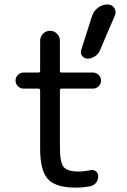

<svg xmlns="http://www.w3.org/2000/svg" viewBox="-20 -853 570 862"><path d="M462.9 -833Q482.4 -833 493.2 -817.4Q499 -807.6 499 -797.9Q499 -791 496.1 -784.2L428.7 -627Q421.9 -610.4 406.2 -600.1Q390.6 -589.8 373 -589.8Q357.4 -589.8 348.6 -602.1Q339.8 -614.3 344.7 -628.9L393.6 -782.2Q401.4 -804.7 420.4 -818.8Q439.5 -833 462.9 -833ZM255.9 -455.1Q249 -455.1 249 -447.3V-192.4Q249 -124 265.6 -103.5Q282.2 -83 332 -83Q358.4 -83 384.8 -88.9Q398.4 -92.8 409.7 -84.5Q420.9 -76.2 420.9 -62.5Q420.9 -51.8 416.5 -41.5Q412.1 -31.2 403.3 -24.9Q394.5 -18.6 383.8 -16.6Q351.6 -10.7 319.3 -10.7Q230.5 -10.7 195.3 -48.8Q160.2 -86.9 160.2 -185.5V-447.3Q160.2 -455.1 152.3 -455.1H85.9Q71.3 -455.1 60.5 -465.8Q49.8 -476.6 49.8 -491.2Q49.8 -505.9 60.5 -516.6Q71.3 -527.3 85.9 -527.3H152.3Q160.2 -527.3 160.2 -535.2V-669.9Q160.2 -688.5 173.3 -701.7Q186.5 -714.8 204.6 -714.8Q222.7 -714.8 235.8 -701.7Q249 -688.5 249 -669.9V-535.2Q249 -527.3 255.9 -527.3H397.5Q412.1 -527.3 422.9 -516.6Q433.6 -505.9 433.6 -491.2Q433.6 -476.6 422.9 -465.8Q412.1 -455.1 397.5 -455.1Z"/></svg>

Font: Gen Jyuu Gothic Regular
Style: Regular
Weight: 400
Designer: [Source Han Sans]
Ryoko NISHIZUKA  (kana & ideographs); Paul D. Hunt (Latin, Greek & Cyrillic); Wenlong ZHANG  (bopomofo
Version: Version 1.002.20150607